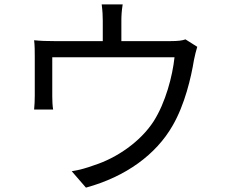

<svg xmlns="http://www.w3.org/2000/svg" viewBox="-20 -821 1040 878"><path d="M882 -607 828 -641C815 -636 796 -633 759 -633H535V-726C535 -747 536 -770 541 -801H445C449 -770 450 -747 450 -726V-633H229C194 -633 165 -634 136 -637C139 -615 139 -581 139 -560C139 -525 139 -416 139 -384C139 -365 138 -338 136 -320H223C220 -336 219 -362 219 -380C219 -410 219 -517 219 -559H778C769 -473 737 -352 683 -267C622 -172 512 -98 412 -66C380 -54 342 -43 308 -38L373 37C556 -13 694 -115 769 -246C825 -342 854 -467 867 -547C871 -566 877 -592 882 -607Z"/></svg>

Font: Source Han Sans KR
Style: Regular
Weight: 400
Designer: Ryoko NISHIZUKA 西塚涼子 (kana, bopomofo & ideographs); Paul D. Hunt (Latin, Greek & Cyrillic); Sandoll Communications 산돌커뮤니
Foundry: Adobe
Version: Version 2.004;hotconv 1.0.118;makeotfexe 2.5.65603